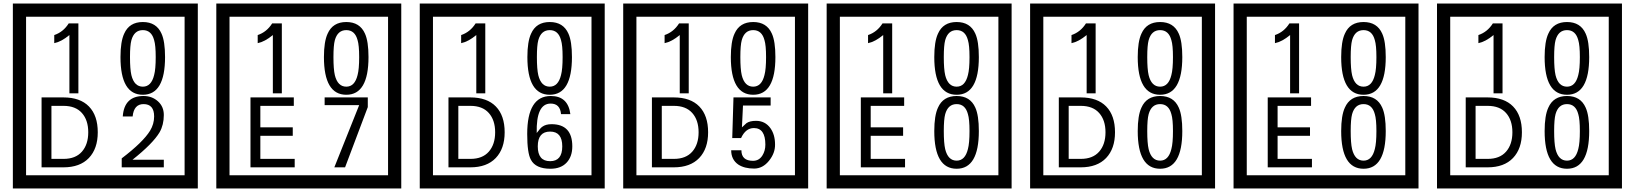

<svg xmlns="http://www.w3.org/2000/svg" viewBox="-20 -980 9280 1090"><path d="M1103 90H53V-960H1103ZM1028 15V-885H128V15ZM425 -450H374V-781Q328 -743 288 -735V-781Q339 -798 370 -847H425ZM917 -656Q917 -442 791 -442Q664 -442 664 -656Q664 -744 685 -789Q714 -855 791 -855Q868 -855 897 -789Q917 -745 917 -656ZM864 -656Q864 -723 855 -752Q840 -809 791 -809Q742 -809 726 -752Q718 -723 718 -656Q718 -587 726 -553Q742 -488 791 -488Q839 -488 855 -554Q864 -587 864 -656ZM535 -229Q535 -136 484.5 -83Q434 -30 340 -30H216V-427H340Q435 -427 485 -375.5Q535 -324 535 -229ZM481 -229Q481 -298 445 -338.5Q409 -379 341 -379H272V-78H341Q409 -78 445 -119Q481 -160 481 -229ZM910 -30H671V-81Q792 -173 832 -238Q855 -276 855 -319Q855 -389 795 -389Q740 -389 733 -319H677Q685 -435 795 -435Q843 -435 876.5 -405Q910 -375 910 -327Q910 -271 886 -229Q848 -165 732 -73H910Z M2258 90H1208V-960H2258ZM2183 15V-885H1283V15ZM1580 -450H1529V-781Q1483 -743 1443 -735V-781Q1494 -798 1525 -847H1580ZM2072 -656Q2072 -442 1946 -442Q1819 -442 1819 -656Q1819 -744 1840 -789Q1869 -855 1946 -855Q2023 -855 2052 -789Q2072 -745 2072 -656ZM2019 -656Q2019 -723 2010 -752Q1995 -809 1946 -809Q1897 -809 1881 -752Q1873 -723 1873 -656Q1873 -587 1881 -553Q1897 -488 1946 -488Q1994 -488 2010 -554Q2019 -587 2019 -656ZM1653 -30H1402V-427H1648V-379H1458V-257H1642V-209H1458V-78H1653ZM2068 -372 1939 -30H1878L2019 -383H1823V-427H2068Z M3413 90H2363V-960H3413ZM3338 15V-885H2438V15ZM2735 -450H2684V-781Q2638 -743 2598 -735V-781Q2649 -798 2680 -847H2735ZM3227 -656Q3227 -442 3101 -442Q2974 -442 2974 -656Q2974 -744 2995 -789Q3024 -855 3101 -855Q3178 -855 3207 -789Q3227 -745 3227 -656ZM3174 -656Q3174 -723 3165 -752Q3150 -809 3101 -809Q3052 -809 3036 -752Q3028 -723 3028 -656Q3028 -587 3036 -553Q3052 -488 3101 -488Q3149 -488 3165 -554Q3174 -587 3174 -656ZM2845 -229Q2845 -136 2794.5 -83Q2744 -30 2650 -30H2526V-427H2650Q2745 -427 2795 -375.5Q2845 -324 2845 -229ZM2791 -229Q2791 -298 2755 -338.5Q2719 -379 2651 -379H2582V-78H2651Q2719 -78 2755 -119Q2791 -160 2791 -229ZM3229 -149Q3229 -91 3196.5 -56.5Q3164 -22 3105 -22Q3021 -22 2994 -73Q2973 -111 2973 -219Q2973 -435 3107 -435Q3205 -435 3218 -332H3165Q3160 -392 3106 -392Q3023 -392 3027 -225Q3048 -253 3058 -260Q3078 -275 3111 -275Q3229 -275 3229 -149ZM3172 -149Q3172 -233 3103 -233Q3033 -233 3033 -149Q3033 -65 3103 -65Q3172 -65 3172 -149Z M4568 90H3518V-960H4568ZM4493 15V-885H3593V15ZM3890 -450H3839V-781Q3793 -743 3753 -735V-781Q3804 -798 3835 -847H3890ZM4382 -656Q4382 -442 4256 -442Q4129 -442 4129 -656Q4129 -744 4150 -789Q4179 -855 4256 -855Q4333 -855 4362 -789Q4382 -745 4382 -656ZM4329 -656Q4329 -723 4320 -752Q4305 -809 4256 -809Q4207 -809 4191 -752Q4183 -723 4183 -656Q4183 -587 4191 -553Q4207 -488 4256 -488Q4304 -488 4320 -554Q4329 -587 4329 -656ZM4000 -229Q4000 -136 3949.5 -83Q3899 -30 3805 -30H3681V-427H3805Q3900 -427 3950 -375.5Q4000 -324 4000 -229ZM3946 -229Q3946 -298 3910 -338.5Q3874 -379 3806 -379H3737V-78H3806Q3874 -78 3910 -119Q3946 -160 3946 -229ZM4380 -160Q4381 -111 4345.5 -67Q4310 -23 4261 -23Q4206 -23 4171 -46Q4131 -74 4131 -127H4189Q4189 -67 4255 -67Q4289 -67 4308 -97Q4325 -124 4325 -159Q4325 -253 4260 -253Q4213 -253 4187 -196H4137L4144 -427H4355V-381H4198L4192 -257Q4205 -269 4218 -281Q4237 -294 4272 -294Q4324 -294 4354 -252Q4380 -215 4380 -160Z M5723 90H4673V-960H5723ZM5648 15V-885H4748V15ZM5045 -450H4994V-781Q4948 -743 4908 -735V-781Q4959 -798 4990 -847H5045ZM5537 -656Q5537 -442 5411 -442Q5284 -442 5284 -656Q5284 -744 5305 -789Q5334 -855 5411 -855Q5488 -855 5517 -789Q5537 -745 5537 -656ZM5484 -656Q5484 -723 5475 -752Q5460 -809 5411 -809Q5362 -809 5346 -752Q5338 -723 5338 -656Q5338 -587 5346 -553Q5362 -488 5411 -488Q5459 -488 5475 -554Q5484 -587 5484 -656ZM5118 -30H4867V-427H5113V-379H4923V-257H5107V-209H4923V-78H5118ZM5537 -236Q5537 -22 5411 -22Q5284 -22 5284 -236Q5284 -324 5305 -369Q5334 -435 5411 -435Q5488 -435 5517 -369Q5537 -325 5537 -236ZM5484 -236Q5484 -303 5475 -332Q5460 -389 5411 -389Q5362 -389 5346 -332Q5338 -303 5338 -236Q5338 -167 5346 -133Q5362 -68 5411 -68Q5459 -68 5475 -134Q5484 -167 5484 -236Z M6878 90H5828V-960H6878ZM6803 15V-885H5903V15ZM6200 -450H6149V-781Q6103 -743 6063 -735V-781Q6114 -798 6145 -847H6200ZM6692 -656Q6692 -442 6566 -442Q6439 -442 6439 -656Q6439 -744 6460 -789Q6489 -855 6566 -855Q6643 -855 6672 -789Q6692 -745 6692 -656ZM6639 -656Q6639 -723 6630 -752Q6615 -809 6566 -809Q6517 -809 6501 -752Q6493 -723 6493 -656Q6493 -587 6501 -553Q6517 -488 6566 -488Q6614 -488 6630 -554Q6639 -587 6639 -656ZM6310 -229Q6310 -136 6259.5 -83Q6209 -30 6115 -30H5991V-427H6115Q6210 -427 6260 -375.5Q6310 -324 6310 -229ZM6256 -229Q6256 -298 6220 -338.5Q6184 -379 6116 -379H6047V-78H6116Q6184 -78 6220 -119Q6256 -160 6256 -229ZM6692 -236Q6692 -22 6566 -22Q6439 -22 6439 -236Q6439 -324 6460 -369Q6489 -435 6566 -435Q6643 -435 6672 -369Q6692 -325 6692 -236ZM6639 -236Q6639 -303 6630 -332Q6615 -389 6566 -389Q6517 -389 6501 -332Q6493 -303 6493 -236Q6493 -167 6501 -133Q6517 -68 6566 -68Q6614 -68 6630 -134Q6639 -167 6639 -236Z M8033 90H6983V-960H8033ZM7958 15V-885H7058V15ZM7355 -450H7304V-781Q7258 -743 7218 -735V-781Q7269 -798 7300 -847H7355ZM7847 -656Q7847 -442 7721 -442Q7594 -442 7594 -656Q7594 -744 7615 -789Q7644 -855 7721 -855Q7798 -855 7827 -789Q7847 -745 7847 -656ZM7794 -656Q7794 -723 7785 -752Q7770 -809 7721 -809Q7672 -809 7656 -752Q7648 -723 7648 -656Q7648 -587 7656 -553Q7672 -488 7721 -488Q7769 -488 7785 -554Q7794 -587 7794 -656ZM7428 -30H7177V-427H7423V-379H7233V-257H7417V-209H7233V-78H7428ZM7847 -236Q7847 -22 7721 -22Q7594 -22 7594 -236Q7594 -324 7615 -369Q7644 -435 7721 -435Q7798 -435 7827 -369Q7847 -325 7847 -236ZM7794 -236Q7794 -303 7785 -332Q7770 -389 7721 -389Q7672 -389 7656 -332Q7648 -303 7648 -236Q7648 -167 7656 -133Q7672 -68 7721 -68Q7769 -68 7785 -134Q7794 -167 7794 -236Z M9188 90H8138V-960H9188ZM9113 15V-885H8213V15ZM8510 -450H8459V-781Q8413 -743 8373 -735V-781Q8424 -798 8455 -847H8510ZM9002 -656Q9002 -442 8876 -442Q8749 -442 8749 -656Q8749 -744 8770 -789Q8799 -855 8876 -855Q8953 -855 8982 -789Q9002 -745 9002 -656ZM8949 -656Q8949 -723 8940 -752Q8925 -809 8876 -809Q8827 -809 8811 -752Q8803 -723 8803 -656Q8803 -587 8811 -553Q8827 -488 8876 -488Q8924 -488 8940 -554Q8949 -587 8949 -656ZM8620 -229Q8620 -136 8569.5 -83Q8519 -30 8425 -30H8301V-427H8425Q8520 -427 8570 -375.5Q8620 -324 8620 -229ZM8566 -229Q8566 -298 8530 -338.5Q8494 -379 8426 -379H8357V-78H8426Q8494 -78 8530 -119Q8566 -160 8566 -229ZM9002 -236Q9002 -22 8876 -22Q8749 -22 8749 -236Q8749 -324 8770 -369Q8799 -435 8876 -435Q8953 -435 8982 -369Q9002 -325 9002 -236ZM8949 -236Q8949 -303 8940 -332Q8925 -389 8876 -389Q8827 -389 8811 -332Q8803 -303 8803 -236Q8803 -167 8811 -133Q8827 -68 8876 -68Q8924 -68 8940 -134Q8949 -167 8949 -236Z"/></svg>

Font: Unicode BMP Fallback SIL
Style: Regular
Weight: 400
Foundry: NRSI, SIL International
Version: Version 5.1 Based on Unicode 5.1